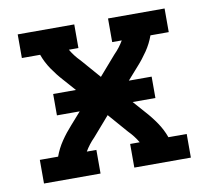

<svg xmlns="http://www.w3.org/2000/svg" viewBox="-65 -601 729 672"><g transform="rotate(-10 300.0 -265.0)"><path d="M39 0V-84H104Q114 -112 131 -137Q148 -162 168 -184L206 -227H125V-303H206L168 -346Q148 -368 131 -393Q114 -418 104 -446H39V-530H240V-446H206Q213 -434 221.5 -423Q230 -412 240 -402L300 -333L360 -402Q370 -412 378.5 -423Q387 -434 394 -446H360V-530H561V-446H496Q486 -418 469 -393Q452 -368 432 -346L394 -303H475V-227H394L432 -184Q452 -162 469 -137Q486 -112 496 -84H561V0H360V-84H394Q387 -96 378.5 -107Q370 -118 360 -128L300 -197L240 -128Q230 -118 221.5 -107Q213 -96 206 -84H240V0Z"/></g></svg>

Font: Iosevka Curly Slab MdEx
Style: Regular
Weight: 500
Width: 7
Monospace: yes
Designer: Belleve Invis
Foundry: Belleve Invis
Version: Version 11.1.0; ttfautohint (v1.8.3)